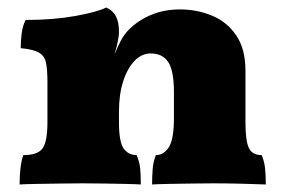

<svg xmlns="http://www.w3.org/2000/svg" viewBox="-20 -487 756 510"><path d="M106 -204V-270Q106 -303 102 -321Q98 -339 83 -347.5Q68 -356 35 -359Q35 -378 37.5 -398Q40 -418 48 -434Q122 -434 180 -444.5Q238 -455 262 -467Q279 -460 287.5 -444.5Q296 -429 296 -403ZM632 -162Q632 -113 641 -94Q650 -75 675 -75Q682 -59 684 -40.5Q686 -22 686 3Q664 2 623 1Q582 0 547 0Q524 0 491 0.5Q458 1 428.5 1.5Q399 2 384 3Q384 -18 385.5 -37.5Q387 -57 394 -75Q415 -75 428.5 -96Q442 -117 442 -173V-242Q442 -299 427 -322Q412 -345 380 -345Q356 -345 337 -325Q318 -305 307 -270.5Q296 -236 296 -190V-162Q296 -110 308.5 -92.5Q321 -75 343 -75Q351 -56 352.5 -38Q354 -20 354 3Q339 2 312 1.5Q285 1 255.5 0.5Q226 0 201 0Q177 0 143 0.5Q109 1 78 1.5Q47 2 32 3Q32 -20 34.5 -41Q37 -62 42 -75Q81 -75 93.5 -93.5Q106 -112 106 -162V-270L296 -403Q296 -391 292.5 -375Q289 -359 284 -342Q292 -362 301 -379Q310 -396 323 -409Q347 -433 381.5 -447.5Q416 -462 458 -462Q503 -462 543 -445.5Q583 -429 607.5 -393Q632 -357 632 -299Z"/></svg>

Font: Vollkorn Black
Style: Regular
Weight: 900
Designer: Friedrich Althausen
Foundry: Friedrich Althausen
Version: Version 5.000